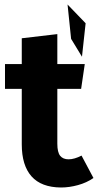

<svg xmlns="http://www.w3.org/2000/svg" viewBox="-20 -816 435 853"><path d="M76.7 -646 234.7 -664.5V-177.5Q234.7 -139.4 247.3 -123.8Q260 -108.2 284.6 -108.2Q297.9 -108.2 312.4 -112.5Q326.9 -116.7 342.2 -124.8L395.2 -25.2Q364.9 -4.1 326.2 6.4Q287.6 17 251.1 17Q163.5 16.4 120.1 -32.4Q76.7 -81.2 76.7 -174.7ZM2.2 -531.4H356.6L340.4 -421.1H2.2ZM295.9 -643.4 280.1 -796 360.4 -712.7 344.2 -564Z"/></svg>

Font: Fira Sans Variable
Style: Regular
Weight: 400
Designer: Carrois Corporate & Edenspiekermann AG
Foundry: Carrois Corporate GbR & Edenspiekermann AG
Version: Version 4.202